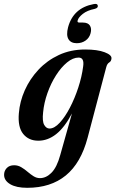

<svg xmlns="http://www.w3.org/2000/svg" viewBox="-82 -696 578 962"><path d="M357 -6Q323.5 121 247.8 183Q172 245 54.5 245Q-0.5 245 -31 226.8Q-61.5 208.5 -61.5 180Q-61.5 160 -48.2 146Q-35 132 -11 132Q8 132 24.5 141.8Q41 151.5 56 164.5Q71 177.5 86.2 187Q101.5 196.5 118 196.5Q149.5 196.5 176.2 169.2Q203 142 219.5 82L278.5 -127.5Q241 -56.5 199.2 -23.8Q157.5 9 110 9Q61.5 9 34 -25.2Q6.5 -59.5 12.5 -128.5Q17 -187 42.2 -243.8Q67.5 -300.5 110.8 -346.8Q154 -393 213 -420.5Q272 -448 344.5 -448Q406.5 -448 442.5 -434.2Q478.5 -420.5 476.5 -403Q475.5 -389 465.2 -383Q455 -377 450.5 -360ZM134 -133Q129 -88.5 139.5 -70.2Q150 -52 166 -52Q190.5 -52 217.2 -81Q244 -110 268.2 -156.5Q292.5 -203 310.2 -257.2Q328 -311.5 334.5 -362Q341.5 -407.5 312 -407.5Q283.5 -407.5 254 -383.2Q224.5 -359 198.8 -318.8Q173 -278.5 155.8 -229.8Q138.5 -181 134 -133ZM333 -583Q359 -583 368.5 -567.8Q378 -552.5 372 -530Q366 -506.5 347 -493Q328 -479.5 302.5 -479.5Q273 -479.5 261 -499.8Q249 -520 259 -559Q285 -656.5 387.5 -675.5Q406.5 -679.5 408 -667.5Q410 -656 392.5 -651.5Q355 -644 333 -626.5Q311 -609 307 -593.5Q304 -583 315 -583Z"/></svg>

Font: Fraunces 144pt S050 SemiBold
Style: Italic
Weight: 600
Italic angle: -16°
Version: Version 1.000; ttfautohint (v1.8.3)